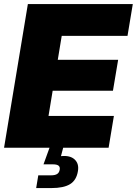

<svg xmlns="http://www.w3.org/2000/svg" viewBox="-20 -748 692 972"><path d="M0.5 0 121.1 -727.5H652.3L625.5 -566.4H292.5L272.5 -445.3H578.1L551.8 -288.6H246.6L225.6 -161.1H556.6L529.8 0ZM163.1 204.1 173.8 139.6H238.3Q258.8 139.6 269.3 132.8Q279.8 126 282.2 111.3Q284.7 97.2 276.4 90.6Q268.1 84 248 84H200.2L237.8 -19.5H303.2L299.8 0L288.6 42.5Q334.5 37.6 357.7 59.1Q380.9 80.6 374.5 118.2Q367.2 164.1 335 184.1Q302.7 204.1 240.2 204.1Z"/></svg>

Font: Inter 17pt Black
Style: Italic
Weight: 900
Italic angle: -9.3988°
Version: Version 4.001;git-66647c0bb